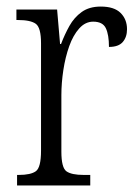

<svg xmlns="http://www.w3.org/2000/svg" viewBox="-20 -565 420 585"><path d="M32 0V-32H37Q74 -32 89.5 -43.5Q105 -55 105 -106V-433Q105 -481 89 -492.5Q73 -504 35 -504H30V-536H154L163 -431H166Q177 -460 191.5 -486Q206 -512 229 -528.5Q252 -545 287 -545Q328 -545 347.5 -525.5Q367 -506 367 -476Q367 -452 354 -437Q341 -422 312 -422Q312 -459 302.5 -479Q293 -499 264 -499Q240 -499 221.5 -478.5Q203 -458 191 -424.5Q179 -391 173 -351.5Q167 -312 167 -275V-103Q167 -54 182.5 -43Q198 -32 235 -32H255V0Z"/></svg>

Font: Noto Serif Lao Condensed Light
Style: Regular
Weight: 300
Width: 3
Designer: Monotype Design Team
Foundry: Monotype Imaging Inc.
Version: Version 2.003; ttfautohint (v1.8.4.7-5d5b)